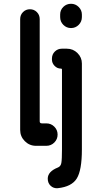

<svg xmlns="http://www.w3.org/2000/svg" viewBox="-20 -780 540 1027"><path d="M418 -702.1V-688.5Q418 -664.1 400.9 -647Q383.8 -629.9 359.9 -629.9Q335.9 -629.9 318.8 -647Q301.8 -664.1 301.8 -688.5V-702.1Q301.8 -726.6 318.8 -743.2Q335.9 -759.8 359.9 -759.8Q383.8 -759.8 400.9 -742.7Q418 -725.6 418 -702.1ZM337.9 -519.5Q371.1 -519.5 394.5 -496.1Q418 -472.7 418 -440.4V19.5Q418 130.9 390.6 174.8Q363.3 218.8 289.1 226.6Q266.6 228.5 251 213.9Q235.4 199.2 235.4 175.8Q235.4 137.7 289.1 116.2Q304.7 110.4 308.1 91.8Q311.5 73.2 311.5 19.5V-407.2Q311.5 -413.1 305.7 -413.1Q286.1 -413.1 272 -427.7Q257.8 -442.4 257.8 -461.9V-465.8Q257.8 -489.3 273.4 -504.4Q289.1 -519.5 310.5 -519.5ZM227.5 0H172.9Q137.7 0 112.8 -24.9Q87.9 -49.8 87.9 -85V-677.7Q87.9 -700.2 103 -715.3Q118.2 -730.5 140.1 -730.5Q162.1 -730.5 177.2 -715.3Q192.4 -700.2 192.4 -677.7V-130.9Q192.4 -120.1 204.1 -120.1H227.5Q252.9 -120.1 270.5 -102.5Q288.1 -85 288.1 -60.1Q288.1 -35.2 270.5 -17.6Q252.9 0 227.5 0Z"/></svg>

Font: Rounded-X Mgen+ 1m bold
Style: Bold
Weight: 700
Designer: [Source Han Sans]
Ryoko NISHIZUKA  (kana & ideographs); Paul D. Hunt (Latin, Greek & Cyrillic); Wenlong ZHANG  (bopomofo
Version: Version 1.059.20150602